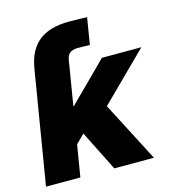

<svg xmlns="http://www.w3.org/2000/svg" viewBox="-108 -821 832 912"><g transform="rotate(-15 307.5 -364.5)"><path d="M74.7 -415.5 92.3 -522.5 98.6 -559.6Q112.8 -644.5 165.5 -686.8Q218.3 -729 313 -729Q340.8 -729 364.3 -728.5Q387.7 -728 402.8 -727.1L381.3 -596.2Q372.1 -596.7 355.7 -596.9Q339.4 -597.2 322.3 -597.2Q296.9 -597.2 283.4 -586.7Q270 -576.2 266.1 -553.2L261.2 -522.5L243.2 -415.5ZM180.2 -136.2 213.4 -335.9H233.4L420.9 -522.5H614.7L342.8 -253.4H299.3ZM5.9 0 92.3 -522.5H261.2L174.8 0ZM341.8 0 233.4 -216.3 363.3 -334.5 536.6 0Z"/></g></svg>

Font: Inter 28pt ExtraBold
Style: Italic
Weight: 800
Italic angle: -9.3988°
Designer: Rasmus Andersson
Foundry: rsms
Version: Version 4.001;git-66647c0bb